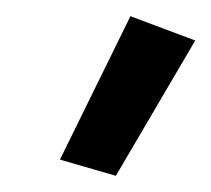

<svg xmlns="http://www.w3.org/2000/svg" viewBox="-20 -666 261 237"><path d="M141 -646 221 -616 123 -449 54 -469ZM141 -646 221 -616 123 -449 54 -469Z"/></svg>

Font: GFS Neohellenic Rg
Style: Bold Italic
Weight: 700
Italic angle: -12°
Designer: Designed by Takis Katsoulidis and George D. Matthiopoulos.
Foundry: Designed by Takis Katsoulidis and George D. Matthiopoulos.
Version: Version 1.0